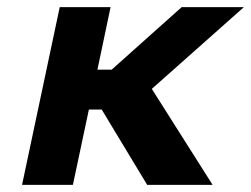

<svg xmlns="http://www.w3.org/2000/svg" viewBox="-20 -520 706 540"><path d="M148 -500 42 0H185L230 -212H266L394 0H578L407 -270L666 -500H491L294 -324H254L291 -500Z"/></svg>

Font: LT Wave Bold
Style: Italic
Weight: 700
Designer: Daniel Lyons
Version: Version 2.5 (Glyphs App)